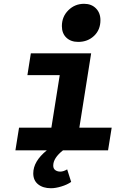

<svg xmlns="http://www.w3.org/2000/svg" viewBox="-20 -790 640 1009"><path d="M391.1 -569.8Q352.1 -569.8 328.6 -592.3Q305.2 -614.7 305.2 -652.8Q305.2 -702.6 339.4 -736.3Q373.5 -770 421.9 -770Q460.4 -770 484.1 -746.1Q507.8 -722.2 507.8 -684.1Q507.8 -633.3 474.4 -601.6Q440.9 -569.8 391.1 -569.8ZM311 0Q259.8 40.5 259.8 80.1Q259.8 96.2 270.5 104Q281.2 111.8 296.9 111.8Q313.5 111.8 333 100.1L354 166Q333 180.7 302.5 189.9Q272 199.2 248 199.2Q206.1 199.2 180.4 178.7Q154.8 158.2 154.8 121.1Q154.8 57.6 226.1 0H61L80.1 -119.1H250L293.9 -395H124L142.1 -509.8H459L397 -119.1H566.9L547.9 0Z"/></svg>

Font: Office Code Pro Bold Italic
Style: Regular
Weight: 700
Italic angle: -9°
Designer: Nathan Rutzky & Paul D. Hunt
Foundry: Adobe Systems Incorporated
Version: Version 1.004;PS 001.004;hotconv 1.0.70;makeotf.lib2.5.58329